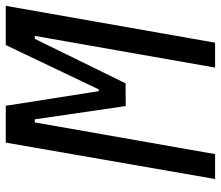

<svg xmlns="http://www.w3.org/2000/svg" viewBox="-68 -664 733 636"><g transform="rotate(-90 298.0 -346.5)"><path d="M22.5 0 143.1 -693.4H265.1L313.5 -385.3H319.3L466.3 -693.4H596.2L474.1 0H391.6L496.6 -597.2H486.8L339.4 -296.4H310.1L264.2 -295.9L220.2 -597.2H210L105 0Z"/></g></svg>

Font: Cascadia Code NF SemiLight
Style: Italic
Weight: 350
Italic angle: -10°
Monospace: yes
Designer: Aaron Bell
Foundry: Saja Typeworks
Version: Version 2404.023; ttfautohint (v1.8.4)